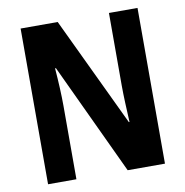

<svg xmlns="http://www.w3.org/2000/svg" viewBox="-80 -791 837 867"><g transform="rotate(-10 338.5 -357.0)"><path d="M607 0V-714H476V-380C476 -335 479 -272 482 -213H479L241 -714H71V0H201V-337C201 -384 198 -447 193 -510H197L436 0Z"/></g></svg>

Font: Noto Sans Georgian Condensed Bold
Style: Regular
Weight: 700
Width: 3
Designer: Monotype Design Team, Akaki Razmadze
Foundry: Google LLC
Version: Version 2.005